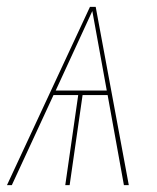

<svg xmlns="http://www.w3.org/2000/svg" viewBox="-32 -538 455 558"><path d="M328.1 0 280.8 -261.7H208L170.4 0H157.7L195.3 -261.7H123.5L2.4 0H-11.7L229.5 -518.1H246.1L342.3 0ZM129.9 -274.9H278.3L236.3 -505.9Z"/></svg>

Font: Fira Sans Compressed Hair
Style: Italic
Weight: 100
Width: 3
Italic angle: -8°
Designer: Carrois Corporate & Edenspiekermann AG
Foundry: Carrois Corporate GbR & Edenspiekermann AG
Version: Version 4.203;PS 004.203;hotconv 1.0.88;makeotf.lib2.5.64775